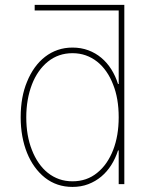

<svg xmlns="http://www.w3.org/2000/svg" viewBox="-20 -747 638 779"><path d="M63.9 -271.3Q63.9 -354 89.8 -415.5Q102.6 -447.4 121.1 -473Q139.6 -498.6 163 -516.7Q186.4 -534.8 214.3 -544.4Q242.2 -554 274.1 -554Q308.9 -554 338.4 -543Q367.9 -532 391.3 -512.3Q414.8 -492.5 431.8 -465.4Q448.9 -438.2 458.8 -406.2H461.6V-704.5H120.7V-727.3H484.4V0H461.6V-136.4H458.8Q448.5 -104.4 431.5 -77.4Q414.4 -50.4 391 -30.7Q367.5 -11 338.2 0.2Q308.9 11.4 274.1 11.4Q210.2 11.4 162.6 -25.9Q139.2 -44.4 120.7 -70Q102.3 -95.5 89.7 -126.8Q77.1 -158 70.5 -194.4Q63.9 -230.8 63.9 -271.3ZM109.4 -138.8Q120.7 -109.4 137.1 -85.8Q153.4 -62.1 174.2 -45.6Q195 -29.1 220 -20.2Q245 -11.4 274.1 -11.4Q332.4 -11.4 374.3 -45.8Q395.6 -62.9 411.8 -86.3Q427.9 -109.7 439.1 -138.5Q450.3 -167.3 456 -200.8Q461.6 -234.4 461.6 -271.3Q461.6 -347.7 438.9 -404.1Q427.6 -433.6 411.2 -457Q394.9 -480.5 373.9 -497Q353 -513.5 327.9 -522.4Q302.9 -531.2 274.1 -531.2Q217.3 -531.2 174.7 -497.2Q153.4 -480.1 137.1 -456.7Q120.7 -433.2 109.6 -404.3Q98.4 -375.4 92.5 -341.8Q86.6 -308.2 86.6 -271.3Q86.6 -196 109.4 -138.8Z"/></svg>

Font: Inter P Thin
Style: Regular
Weight: 100
Designer: Rasmus Andersson
Foundry: rsms
Version: Version 3.018;git-588b23468